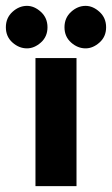

<svg xmlns="http://www.w3.org/2000/svg" viewBox="-49 -635 382 655"><path d="M72 -437H212V0H72ZM-29 -542Q-29 -574 -6.5 -594.5Q16 -615 43 -615Q68 -615 90.5 -594.5Q113 -574 113 -542Q113 -510 90.5 -490Q68 -470 43 -470Q16 -470 -6.5 -490Q-29 -510 -29 -542ZM171 -542Q171 -574 193.5 -594.5Q216 -615 243 -615Q268 -615 290.5 -594.5Q313 -574 313 -542Q313 -510 290.5 -490Q268 -470 243 -470Q216 -470 193.5 -490Q171 -510 171 -542Z"/></svg>

Font: Reem Kufi Fun
Style: Bold
Weight: 700
Designer: Khaled Hosny
Version: Version 1.005